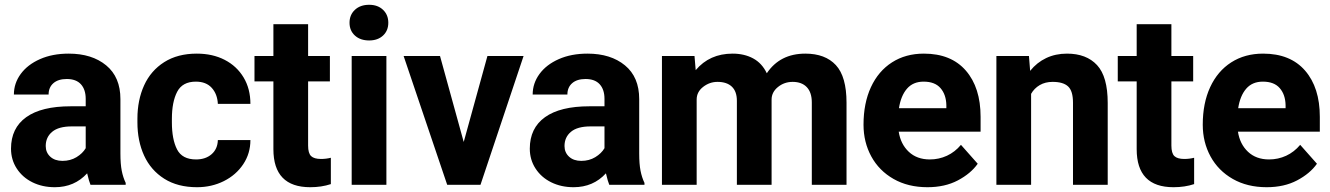

<svg xmlns="http://www.w3.org/2000/svg" viewBox="-20 -772 5555 802"><path d="M259 -442Q223 -442 203 -424.5Q183 -407 183 -377H38Q38 -424 66.5 -463Q95 -502 147 -525Q199 -548 267 -548Q364 -548 423.5 -499Q483 -450 483 -358V-131Q483 -87 488.5 -59Q494 -31 505 -8V0H358Q352 -14 344 -48Q291 10 209 10Q157 10 115.5 -10.5Q74 -31 50 -68Q26 -105 26 -151Q26 -237 89.5 -282.5Q153 -328 275 -328H338V-359Q338 -398 318 -420Q298 -442 259 -442ZM338 -153V-244H280Q225 -244 198 -221.5Q171 -199 171 -162Q171 -135 190 -117.5Q209 -100 241 -100Q274 -100 299.5 -115.5Q325 -131 338 -153Z M890 -187H1026Q1026 -131 996 -86Q966 -41 915 -15.5Q864 10 803 10Q722 10 666 -25.5Q610 -61 582 -122Q554 -183 554 -261V-276Q554 -354 582 -415.5Q610 -477 666 -512.5Q722 -548 802 -548Q868 -548 918.5 -522Q969 -496 997.5 -448.5Q1026 -401 1026 -338H890Q888 -379 864.5 -405Q841 -431 798 -431Q742 -431 720 -388.5Q698 -346 698 -276V-261Q698 -190 719.5 -148Q741 -106 799 -106Q839 -106 864 -128Q889 -150 890 -187Z M1321 -108Q1342 -108 1362 -113V-3Q1323 10 1276 10Q1122 10 1122 -149V-432H1043V-538H1122V-671H1267V-538H1358V-432H1267V-164Q1267 -132 1279.5 -120Q1292 -108 1321 -108Z M1522 -752Q1558 -752 1580 -731Q1602 -710 1602 -677Q1602 -644 1580 -623.5Q1558 -603 1522 -603Q1485 -603 1462.5 -623.5Q1440 -644 1440 -677Q1440 -710 1462.5 -731Q1485 -752 1522 -752ZM1449 -538H1594V0H1449Z M1987 0H1848L1666 -538H1818L1917 -179L2016 -538H2167Z M2426 -442Q2390 -442 2370 -424.5Q2350 -407 2350 -377H2205Q2205 -424 2233.5 -463Q2262 -502 2314 -525Q2366 -548 2434 -548Q2531 -548 2590.5 -499Q2650 -450 2650 -358V-131Q2650 -87 2655.5 -59Q2661 -31 2672 -8V0H2525Q2519 -14 2511 -48Q2458 10 2376 10Q2324 10 2282.5 -10.5Q2241 -31 2217 -68Q2193 -105 2193 -151Q2193 -237 2256.5 -282.5Q2320 -328 2442 -328H2505V-359Q2505 -398 2485 -420Q2465 -442 2426 -442ZM2505 -153V-244H2447Q2392 -244 2365 -221.5Q2338 -199 2338 -162Q2338 -135 2357 -117.5Q2376 -100 2408 -100Q2441 -100 2466.5 -115.5Q2492 -131 2505 -153Z M2745 -538H2881L2886 -479Q2944 -548 3040 -548Q3089 -548 3126 -528Q3163 -508 3183 -466Q3238 -548 3344 -548Q3427 -548 3471.5 -500Q3516 -452 3516 -343V0H3371V-344Q3371 -386 3350 -408Q3329 -430 3291 -430Q3256 -430 3229.5 -408.5Q3203 -387 3203 -356V0H3058V-351Q3058 -390 3037 -410Q3016 -430 2977 -430Q2944 -430 2917 -409Q2890 -388 2890 -356V0H2745Z M3587 -251Q3587 -341 3618 -408Q3649 -475 3706 -511.5Q3763 -548 3839 -548Q3953 -548 4014.5 -477Q4076 -406 4076 -284V-222H3734Q3742 -170 3776 -138Q3810 -106 3864 -106Q3902 -106 3935.5 -121.5Q3969 -137 3994 -167L4064 -88Q4035 -47 3981 -18.5Q3927 10 3854 10Q3773 10 3712.5 -24.5Q3652 -59 3619.5 -118.5Q3587 -178 3587 -251ZM3735 -320H3933V-333Q3932 -377 3908.5 -404Q3885 -431 3838 -431Q3794 -431 3768.5 -401.5Q3743 -372 3735 -320Z M4142 -538H4278L4283 -476Q4311 -511 4350 -529.5Q4389 -548 4437 -548Q4518 -548 4562.5 -500Q4607 -452 4607 -342V0H4462V-343Q4462 -392 4441.5 -411Q4421 -430 4377 -430Q4346 -430 4323 -416.5Q4300 -403 4287 -380V0H4142Z M4927 -108Q4948 -108 4968 -113V-3Q4929 10 4882 10Q4728 10 4728 -149V-432H4649V-538H4728V-671H4873V-538H4964V-432H4873V-164Q4873 -132 4885.5 -120Q4898 -108 4927 -108Z M5004 -251Q5004 -341 5035 -408Q5066 -475 5123 -511.5Q5180 -548 5256 -548Q5370 -548 5431.5 -477Q5493 -406 5493 -284V-222H5151Q5159 -170 5193 -138Q5227 -106 5281 -106Q5319 -106 5352.5 -121.5Q5386 -137 5411 -167L5481 -88Q5452 -47 5398 -18.5Q5344 10 5271 10Q5190 10 5129.5 -24.5Q5069 -59 5036.5 -118.5Q5004 -178 5004 -251ZM5152 -320H5350V-333Q5349 -377 5325.5 -404Q5302 -431 5255 -431Q5211 -431 5185.5 -401.5Q5160 -372 5152 -320Z"/></svg>

Font: Freesentation 8 ExtraBold
Style: Regular
Weight: 800
Designer: glyphs from Roboto by Christian Robertson / Hangul glyphs from Noto Sans CJK(Source Han Sans) by Jang Soo-young and Kang
Foundry: PT&
Version: Version 2.001